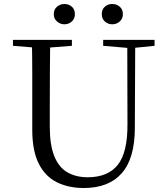

<svg xmlns="http://www.w3.org/2000/svg" viewBox="-20 -928 837 964"><path d="M303 -806Q283 -806 266.5 -820Q250 -834 250 -857Q250 -881 266.5 -894.5Q283 -908 303 -908Q325 -908 340.5 -894.5Q356 -881 356 -857Q356 -834 340.5 -820Q325 -806 303 -806ZM544 -806Q522 -806 506.5 -820Q491 -834 491 -857Q491 -881 506.5 -894.5Q522 -908 544 -908Q565 -908 581 -894.5Q597 -881 597 -857Q597 -834 581 -820Q565 -806 544 -806ZM401 16Q324 16 265.5 -13Q207 -42 174.5 -106.5Q142 -171 142 -276V-391Q142 -476 142 -560.5Q142 -645 140 -728H232Q231 -645 230.5 -561Q230 -477 230 -391V-291Q230 -199 253 -143Q276 -87 319 -62.5Q362 -38 420 -38Q522 -38 571.5 -100.5Q621 -163 620 -306L619 -728H659L657 -286Q657 -133 591.5 -58.5Q526 16 401 16ZM45 -698V-728H341V-698L201 -687H180ZM498 -698V-728H756V-698L647 -687H626Z"/></svg>

Font: Noto Serif TC
Style: Regular
Weight: 400
Designer: Ryoko NISHIZUKA  (kana & ideographs); Frank Grießhammer (Latin, Greek & Cyrillic); Wenlong ZHANG  (bopomofo); Sandoll Co
Foundry: Adobe
Version: Version 2.003-H1;hotconv 1.1.1;makeotfexe 2.6.0